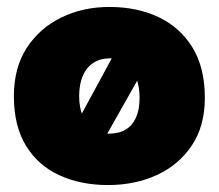

<svg xmlns="http://www.w3.org/2000/svg" viewBox="-20 -522 630 553"><path d="M291 11Q213 11 151.5 -17Q90 -45 55 -102Q20 -159 20 -245Q20 -327 57 -384Q94 -441 156.5 -471.5Q219 -502 295 -502Q375 -502 437 -472.5Q499 -443 534.5 -385Q570 -327 570 -240Q570 -159 532.5 -103Q495 -47 432 -18Q369 11 291 11ZM293 -137Q322 -137 341.5 -148.5Q361 -160 371.5 -183Q382 -206 382 -240Q382 -273 372 -298.5Q362 -324 343.5 -339Q325 -354 297 -354Q269 -354 249 -341Q229 -328 218.5 -303.5Q208 -279 208 -245Q208 -213 218 -188.5Q228 -164 247 -150.5Q266 -137 293 -137ZM263 -91 187 -142 316 -380 399 -332Z"/></svg>

Font: Catamaran Thin Black
Style: Regular
Weight: 900
Version: Version 2.000